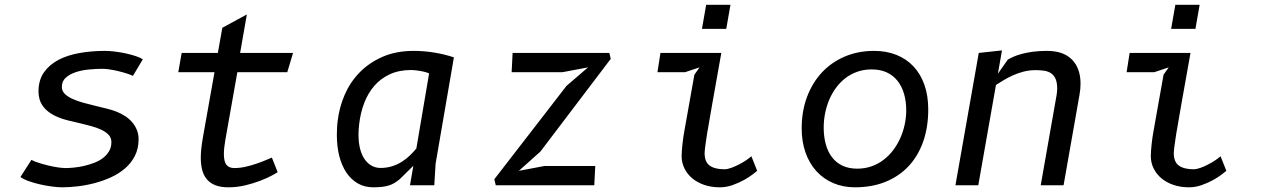

<svg xmlns="http://www.w3.org/2000/svg" viewBox="-20 -770 5240 798"><path d="M532.5 -454.5Q524 -459 507.8 -464.2Q491.5 -469.5 473.2 -474Q455 -478.5 437 -481.2Q419 -484 406.5 -484Q380 -484 350.2 -481.2Q320.5 -478.5 295.2 -470.2Q270 -462 253.5 -447.2Q237 -432.5 237 -408.5Q237 -392 249.2 -380Q261.5 -368 281.2 -359Q301 -350 326.2 -343Q351.5 -336 377 -330Q402.5 -324 426 -318Q449.5 -312 466.5 -305Q485 -297.5 501.5 -286.5Q518 -275.5 530 -261.2Q542 -247 549 -229.5Q556 -212 556 -191.5Q556 -152.5 540.8 -122.5Q525.5 -92.5 499.8 -70.2Q474 -48 441 -33Q408 -18 372.8 -8.8Q337.5 0.5 302.2 4.5Q267 8.5 237.5 8.5Q220.5 8.5 195.8 5.2Q171 2 145.8 -3.8Q120.5 -9.5 98.5 -17.5Q76.5 -25.5 65 -34.5L110.5 -105.5Q121.5 -99.5 140 -93.5Q158.5 -87.5 179 -82.5Q199.5 -77.5 219.2 -74.5Q239 -71.5 252.5 -71.5Q267.5 -71.5 287.5 -73.5Q307.5 -75.5 328.5 -80.2Q349.5 -85 370.2 -92.8Q391 -100.5 407 -112.5Q423 -124.5 433 -141Q443 -157.5 443 -179.5Q443 -197 431.8 -209.2Q420.5 -221.5 402.2 -230.2Q384 -239 360.5 -245.5Q337 -252 312.2 -257.8Q287.5 -263.5 263.8 -269.2Q240 -275 221 -283Q198.5 -292.5 183 -304.2Q167.5 -316 158 -329.5Q148.5 -343 144.2 -358.2Q140 -373.5 140 -389.5Q140 -437.5 163 -469.8Q186 -502 224.2 -521.8Q262.5 -541.5 312.5 -550Q362.5 -558.5 416.5 -558.5Q435.5 -558.5 459 -555.5Q482.5 -552.5 505 -547.5Q527.5 -542.5 546 -536.2Q564.5 -530 573.5 -523.5Z M916.5 -188Q910.5 -153.5 910.5 -130.5Q910.5 -97.5 921.5 -84.5Q932.5 -71.5 953.5 -71.5Q977 -71.5 1001 -77Q1025 -82.5 1046.2 -89.8Q1067.5 -97 1084.2 -104.2Q1101 -111.5 1110 -115L1134 -54.5Q1128.5 -50.5 1109.5 -40.2Q1090.5 -30 1062.2 -19Q1034 -8 999.8 0.2Q965.5 8.5 929.5 8.5Q896.5 8.5 874.2 -0.5Q852 -9.5 838.8 -26Q825.5 -42.5 820 -65Q814.5 -87.5 814.5 -114.5Q814.5 -134 817 -155.5Q819.5 -177 823.5 -200L871.5 -470H721L735 -550H885.5L904 -654.5L1006 -710L978 -550H1198L1174 -470H966.5Z M1763.5 -465Q1754.5 -469 1741.8 -472Q1729 -475 1717.5 -476.5Q1704 -478.5 1689.5 -479Q1638.5 -479 1600.5 -461.5Q1562.5 -444 1536 -413.5Q1509.5 -383 1494 -342.5Q1478.5 -302 1473 -256Q1470 -231 1470 -210.5Q1470 -176 1477 -150Q1484 -124 1496.5 -106.8Q1509 -89.5 1525.5 -80.8Q1542 -72 1561.5 -72Q1587.5 -72 1609.5 -79Q1631.5 -86 1649.8 -97.5Q1668 -109 1683.2 -123.5Q1698.5 -138 1710.5 -153ZM1684 0 1698 -81 1640.5 -24.5Q1630 -16 1619.8 -9.8Q1609.5 -3.5 1597.2 0.5Q1585 4.5 1569 6.5Q1553 8.5 1531 8.5Q1495.5 8.5 1467.5 -7.5Q1439.5 -23.5 1420 -52.2Q1400.5 -81 1390.2 -121Q1380 -161 1380 -209.5Q1380 -223.5 1380.8 -238.2Q1381.5 -253 1383.5 -268Q1390 -323.5 1412.5 -375.8Q1435 -428 1474.2 -468.5Q1513.5 -509 1569.8 -533.8Q1626 -558.5 1700 -558.5Q1742 -558.5 1785 -551.5Q1828 -544.5 1866.5 -531.5L1790.5 -90L1785 0Z M2454 -80 2450 0H2040.5L2034.5 -25L2334.5 -413L2424 -490L2318 -470H2106.5L2110.5 -550H2512.5L2518.5 -525.5L2226 -140L2136.5 -60L2242.5 -80Z M2915 -750H3016L2998.5 -650H2897.5ZM2887.5 -490 2827.5 -470H2712.5L2725 -550H2978Q2965.5 -480 2956.5 -429.5Q2947.5 -379 2941.2 -343.5Q2935 -308 2931.2 -286Q2927.5 -264 2925.2 -251Q2923 -238 2922 -232.2Q2921 -226.5 2920.5 -224.2Q2920 -222 2919.8 -220.8Q2919.5 -219.5 2919 -215.5Q2918 -208.5 2916.2 -197Q2914.5 -185.5 2912.8 -173.5Q2911 -161.5 2909.8 -150.8Q2908.5 -140 2908.5 -134.5Q2908.5 -96.5 2930 -81.5Q2951.5 -66.5 2990.5 -66.5Q3003.5 -66.5 3019.8 -72.5Q3036 -78.5 3052 -86.8Q3068 -95 3081.5 -104.2Q3095 -113.5 3103 -120.5L3127 -60Q3122.5 -56 3107.8 -44.8Q3093 -33.5 3072 -21.8Q3051 -10 3025 -0.8Q2999 8.5 2971.5 8.5Q2937 8.5 2908 -1.2Q2879 -11 2858 -28.2Q2837 -45.5 2825 -69.5Q2813 -93.5 2813 -122Q2813 -131 2814 -144Q2815 -157 2816.5 -171.2Q2818 -185.5 2820 -199.2Q2822 -213 2824 -223.5L2866 -459.5Z M3533.5 8.5Q3484 8.5 3443.2 -9Q3402.5 -26.5 3373.2 -58.5Q3344 -90.5 3328 -135.8Q3312 -181 3312 -236.5Q3312 -308 3334.2 -367.2Q3356.5 -426.5 3396.2 -469Q3436 -511.5 3491.2 -535Q3546.5 -558.5 3613 -558.5Q3664 -558.5 3705.5 -542Q3747 -525.5 3776.5 -494.2Q3806 -463 3822 -417.8Q3838 -372.5 3838 -315.5Q3838 -241 3816.8 -181Q3795.5 -121 3756 -79Q3716.5 -37 3660.2 -14.2Q3604 8.5 3533.5 8.5ZM3746.5 -311Q3746.5 -348.5 3737.5 -379.8Q3728.5 -411 3710.5 -433.8Q3692.5 -456.5 3665.8 -469Q3639 -481.5 3603 -481.5Q3570.5 -481.5 3543 -471.8Q3515.5 -462 3493.5 -445Q3471.5 -428 3454.5 -404.8Q3437.5 -381.5 3426.2 -354.8Q3415 -328 3409.2 -298.5Q3403.5 -269 3403.5 -240Q3403.5 -202.5 3412 -171Q3420.5 -139.5 3437.8 -116.8Q3455 -94 3481.2 -81.5Q3507.5 -69 3543 -69Q3575 -69 3602.5 -78.8Q3630 -88.5 3652.5 -105.8Q3675 -123 3692.5 -146.2Q3710 -169.5 3722 -196.5Q3734 -223.5 3740.2 -252.8Q3746.5 -282 3746.5 -311Z M4046 0H3951L4048 -550L4144.5 -560.5L4127.5 -463.5L4168.5 -522Q4178.5 -528 4193 -534.5Q4207.5 -541 4227.5 -546.2Q4247.5 -551.5 4273.2 -555Q4299 -558.5 4331.5 -558.5Q4400 -558.5 4435.5 -522.2Q4471 -486 4471 -422Q4471 -399.5 4466.5 -375L4400.5 0H4305.5L4371.5 -375Q4372.5 -382 4373.2 -388.5Q4374 -395 4374 -401Q4374 -425.5 4367.8 -440.8Q4361.5 -456 4349.8 -464.5Q4338 -473 4321.5 -475.8Q4305 -478.5 4285 -478.5Q4258.5 -478.5 4235 -472.5Q4211.5 -466.5 4190.8 -457.2Q4170 -448 4152.2 -437.2Q4134.5 -426.5 4119.5 -417Z M4865 -750H4966L4948.5 -650H4847.5ZM4837.5 -490 4777.5 -470H4662.5L4675 -550H4928Q4915.5 -480 4906.5 -429.5Q4897.5 -379 4891.2 -343.5Q4885 -308 4881.2 -286Q4877.5 -264 4875.2 -251Q4873 -238 4872 -232.2Q4871 -226.5 4870.5 -224.2Q4870 -222 4869.8 -220.8Q4869.5 -219.5 4869 -215.5Q4868 -208.5 4866.2 -197Q4864.5 -185.5 4862.8 -173.5Q4861 -161.5 4859.8 -150.8Q4858.5 -140 4858.5 -134.5Q4858.5 -96.5 4880 -81.5Q4901.5 -66.5 4940.5 -66.5Q4953.5 -66.5 4969.8 -72.5Q4986 -78.5 5002 -86.8Q5018 -95 5031.5 -104.2Q5045 -113.5 5053 -120.5L5077 -60Q5072.5 -56 5057.8 -44.8Q5043 -33.5 5022 -21.8Q5001 -10 4975 -0.8Q4949 8.5 4921.5 8.5Q4887 8.5 4858 -1.2Q4829 -11 4808 -28.2Q4787 -45.5 4775 -69.5Q4763 -93.5 4763 -122Q4763 -131 4764 -144Q4765 -157 4766.5 -171.2Q4768 -185.5 4770 -199.2Q4772 -213 4774 -223.5L4816 -459.5Z"/></svg>

Font: B612 Mono
Style: Italic
Weight: 400
Italic angle: -10°
Version: Version 1.005